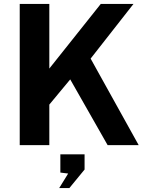

<svg xmlns="http://www.w3.org/2000/svg" viewBox="-20 -743 757 983"><path d="M81 0V-723H232.5V-392L496 -723H663.5L444 -443L690 0H531L339.5 -336.5L232.5 -207.5V0ZM283 220 329 145.5 289 140.5V47H413V125L335 220Z"/></svg>

Font: Public Sans Thin
Style: Bold
Weight: 700
Version: Version 2.001